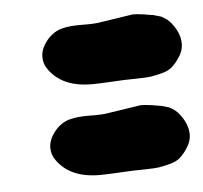

<svg xmlns="http://www.w3.org/2000/svg" viewBox="-35 -406 418 395"><g transform="rotate(-5 174.0 -208.5)"><path d="M68.4 -85Q59.6 -96.7 59.6 -111.3Q59.6 -128.9 74.2 -146.5Q87.9 -162.1 105 -166.5Q122.1 -170.9 147.9 -170.4Q173.8 -169.9 188.5 -172.9Q250 -182.6 252 -182.6Q261.7 -182.6 267.6 -181.6Q269.5 -181.6 275.4 -180.7Q281.2 -179.7 283.7 -179.2Q286.1 -178.7 290.5 -178.2Q294.9 -177.7 297.4 -176.8Q299.8 -175.8 304.2 -174.8Q308.6 -173.8 310.5 -172.9Q312.5 -171.9 315.9 -169.9Q319.3 -168 321.8 -166Q324.2 -164.1 327.1 -161.1Q330.1 -158.2 332 -155.3Q347.7 -134.8 347.7 -114.3Q347.7 -98.6 337.9 -85Q330.1 -73.2 321.8 -66.4Q313.5 -59.6 298.8 -56.2Q284.2 -52.7 277.8 -51.8Q271.5 -50.8 249.5 -50.3Q227.5 -49.8 223.6 -49.8Q220.7 -49.8 194.8 -48.3Q168.9 -46.9 156.2 -46.9Q95.7 -46.9 68.4 -85ZM68.4 -272.5Q59.6 -284.2 59.6 -298.8Q59.6 -316.4 74.2 -334Q87.9 -349.6 105 -354Q122.1 -358.4 147.9 -357.9Q173.8 -357.4 188.5 -360.4Q250 -370.1 252 -370.1Q261.7 -370.1 267.6 -369.1Q269.5 -369.1 275.4 -368.2Q281.2 -367.2 283.7 -366.7Q286.1 -366.2 290.5 -365.7Q294.9 -365.2 297.4 -364.3Q299.8 -363.3 304.2 -362.3Q308.6 -361.3 310.5 -360.4Q312.5 -359.4 315.9 -357.4Q319.3 -355.5 321.8 -353.5Q324.2 -351.6 327.1 -348.6Q330.1 -345.7 332 -342.8Q347.7 -322.3 347.7 -301.8Q347.7 -286.1 337.9 -272.5Q330.1 -260.7 321.8 -253.9Q313.5 -247.1 298.8 -243.7Q284.2 -240.2 277.8 -239.3Q271.5 -238.3 249.5 -237.8Q227.5 -237.3 223.6 -237.3Q220.7 -237.3 194.8 -235.8Q168.9 -234.4 156.2 -234.4Q95.7 -234.4 68.4 -272.5Z"/></g></svg>

Font: Essays1743
Style: Italic
Weight: 500
Italic angle: -10°
Designer: Based on the typeface in a 1743 English translation of the essays of Montaigne.  PostScript/TrueType font designed by Jo
Version: Version 002.100